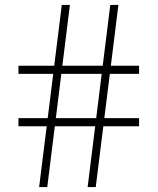

<svg xmlns="http://www.w3.org/2000/svg" viewBox="-20 -760 640 780"><path d="M336 0 428 -740H461L369 0ZM55 -247V-280H545V-247ZM139 0 231 -740H264L172 0ZM55 -460V-493H545V-460Z"/></svg>

Font: Encode Sans SC Expanded Thin
Style: Regular
Weight: 250
Width: 7
Designer: Multiple Designers
Foundry: Impallari Type
Version: Version 3.002